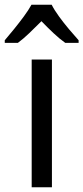

<svg xmlns="http://www.w3.org/2000/svg" viewBox="-55 -786 350 806"><path d="M163 0H78V-536H163ZM162 -766Q173 -744 193 -716.5Q213 -689 235 -663Q257 -637 275 -617V-606H219Q195 -623 169.5 -647Q144 -671 119 -697Q93 -671 68 -647Q43 -623 20 -606H-35V-617Q-17 -638 4.5 -664.5Q26 -691 45.5 -717.5Q65 -744 77 -766Z"/></svg>

Font: Noto Sans Telugu SemiCondensed
Style: Regular
Weight: 400
Width: 4
Designer: Jelle Bosma - Monotype Design Team
Foundry: Monotype Imaging Inc.
Version: Version 2.005; ttfautohint (v1.8.4.7-5d5b)